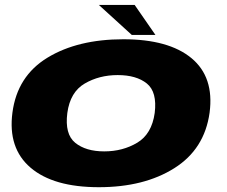

<svg xmlns="http://www.w3.org/2000/svg" viewBox="-20 -756 922 780"><path d="M381.5 4.5Q565.5 4.5 688.2 -72.8Q811 -150 831.5 -298.5Q850.5 -443 757.8 -519.8Q665 -596.5 481 -596.5Q296 -596.5 173 -521.8Q50 -447 30.5 -298.5Q11.5 -154 104.2 -74.8Q197 4.5 381.5 4.5ZM403.5 -141Q328.5 -141 285.5 -176Q242.5 -211 253.5 -297Q265 -382 324 -416.5Q383 -451 458 -451Q534 -451 576.5 -416.8Q619 -382.5 608.5 -297Q596.5 -211.5 537.5 -176.2Q478.5 -141 403.5 -141ZM515.5 -614H611.5L527 -736H381.5Z"/></svg>

Font: Anybody Expanded ExtraBold
Style: Italic
Weight: 800
Width: 7
Italic angle: -10°
Version: Version 1.113;gftools[0.9.25]